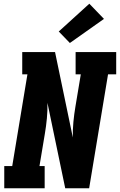

<svg xmlns="http://www.w3.org/2000/svg" viewBox="-20 -1016 647 1036"><path d="M3 0V-120H46L128 -615H100V-735H277L373 -274Q372 -315 376 -357.5Q380 -400 387 -441L416 -615H388V-735H607V-615H563L461 0H332L236 -461Q237 -420 233 -377.5Q229 -335 222 -294L193 -120H221V0ZM357 -784 297 -846 462 -996 541 -914Z"/></svg>

Font: Iosevka Slab Heavy Extended
Style: Italic
Weight: 900
Width: 7
Italic angle: -9°
Monospace: yes
Designer: Belleve Invis
Foundry: Belleve Invis
Version: Version 11.1.0; ttfautohint (v1.8.3)